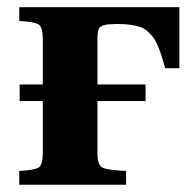

<svg xmlns="http://www.w3.org/2000/svg" viewBox="-20 -510 536 530"><path d="M33.2 0V-38.1Q76.7 -40.5 87.4 -48.1Q98.1 -55.7 98.1 -86.9V-231H34.2V-276.9H98.1V-402.8Q98.1 -434.1 87.4 -441.9Q76.7 -449.7 33.2 -452.1V-490.2H475.1V-321.8H436Q429.7 -343.8 425.8 -356.2Q421.9 -368.7 415.5 -383.8Q409.2 -398.9 403.1 -406.7Q397 -414.6 387.9 -423.1Q378.9 -431.6 367.7 -435.3Q356.4 -439 341.1 -441.4Q325.7 -443.8 306.2 -443.8H301.8L280.8 -442.9Q262.7 -441.4 255.9 -434.8Q249 -428.2 249 -404.8V-276.9H381.8V-231H249V-86.9Q249 -55.7 261.7 -48.1Q274.4 -40.5 328.1 -38.1V0Z"/></svg>

Font: Linguistics Pro
Style: Bold
Weight: 700
Designer: Stefan Peev, Context Ltd
Foundry: Stefan Peev, Context Ltd
Version: Version 001.000